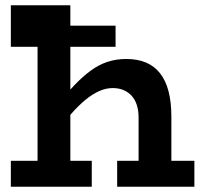

<svg xmlns="http://www.w3.org/2000/svg" viewBox="-20 -706 765 726"><path d="M504 0V-262Q504 -288 497.5 -308.5Q491 -329 478.5 -343Q466 -357 448 -365Q430 -373 406 -373Q381 -373 355 -361.5Q329 -350 303 -328.5Q277 -307 250.5 -277Q224 -247 197 -209V-308Q230 -351 261 -383.5Q292 -416 322.5 -438.5Q353 -461 386 -472Q419 -483 458 -483Q500 -483 532 -469.5Q564 -456 585.5 -428.5Q607 -401 617.5 -360Q628 -319 628 -264V0ZM21 0V-98H327V0ZM122 0V-588H21V-686H246V0ZM21 -529V-609H417V-529ZM423 0V-98H715V0Z"/></svg>

Font: BioRhyme
Style: Bold
Weight: 700
Designer: Aoife Mooney
Foundry: Aoife Mooney Type
Version: Version 1.600;gftools[0.9.33]